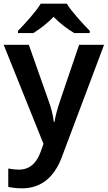

<svg xmlns="http://www.w3.org/2000/svg" viewBox="-20 -786 587 1046"><path d="M344 -766H202C175 -721 115 -656 78 -618V-606H162C197 -628 237 -658 272 -694C307 -658 349 -627 384 -606H469V-618C433 -655 371 -721 344 -766ZM0 -542 217 -2 201 42C181 97 146 138 84 138C61 138 39 135 25 132V232C43 236 67 240 100 240C204 240 275 180 316 72L547 -542H411L307 -236C294 -197 282 -156 277 -122H273C269 -160 259 -197 245 -236L137 -542Z"/></svg>

Font: Noto Sans Vithkuqi SemiBold
Style: Regular
Weight: 600
Version: Version 1.001